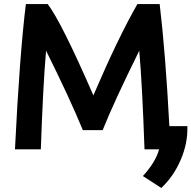

<svg xmlns="http://www.w3.org/2000/svg" viewBox="-20 -726 947 950"><path d="M488 -82H390Q324 -242 208 -475Q193 -307 182 13H54Q77 -454 108 -706H216Q285 -615 442 -254Q565 -541 660 -706H770Q799 -463 818 -102H907Q910 -19 874.5 64Q839 147 778 204L687 145Q751 75 767 13H695Q684 -305 669 -475Q541 -216 488 -82Z"/></svg>

Font: Repo
Style: DemiBold
Weight: 600
Designer: Stefan Peev
Foundry: Context Ltd
Version: Version 001.000